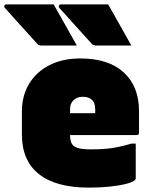

<svg xmlns="http://www.w3.org/2000/svg" viewBox="-65 -837 685 877"><path d="M180 -817Q207 -769 233.5 -722.5Q260 -676 286 -629H127Q112 -629 106 -636Q62 -685 28.5 -721.5Q-5 -758 -43 -801Q-47 -806 -44.5 -811.5Q-42 -817 -36 -817ZM429 -817Q456 -769 482.5 -722.5Q509 -676 535 -629H376Q361 -629 355 -636Q311 -685 277.5 -721.5Q244 -758 206 -801Q202 -806 204.5 -811.5Q207 -817 213 -817ZM302 -570Q431 -570 500.5 -506Q570 -442 570 -329V-231Q570 -220 559 -220H255Q255 -206 258 -193.5Q261 -181 269 -173Q278 -164 298 -159Q318 -154 364 -155Q409 -155 448.5 -161Q488 -167 535 -181H555V-23Q555 -18 552 -15Q542 -5 510.5 3Q479 11 435 15.5Q391 20 341 20Q191 20 113 -41.5Q35 -103 35 -223V-327Q35 -399 67.5 -453.5Q100 -508 160 -539Q220 -570 302 -570ZM313 -395Q287 -395 271 -379.5Q255 -364 255 -339V-320H370V-335Q370 -352 366.5 -362.5Q363 -373 356 -380Q341 -395 313 -395Z"/></svg>

Font: Recursive Sn Lnr St XBk
Style: Regular
Weight: 1000
Version: Version 1.079;hotconv 1.0.112;makeotfexe 2.5.65598; ttfautoh